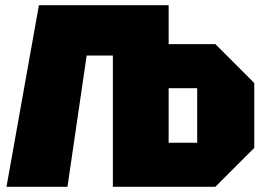

<svg xmlns="http://www.w3.org/2000/svg" viewBox="-20 -720 1020 740"><path d="M630 -700V-550H810L960 -400V-150L810 0H415V-506H314L240 0H5L130 -700ZM740 -380H630V-170H740Z"/></svg>

Font: Tektur Black
Style: Regular
Weight: 900
Designer: Adam Jagosz
Foundry: Adam Jagosz
Version: Version 1.005;gftools[0.9.30]